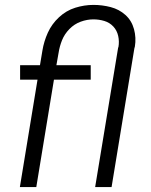

<svg xmlns="http://www.w3.org/2000/svg" viewBox="-20 -763 616 783"><path d="M61 0H128L200 -438H350V-497H210L219 -548Q223 -574 233 -599Q243 -624 263 -644.5Q283 -665 309 -674.5Q335 -684 361 -684Q384 -684 405.5 -677.5Q427 -671 442 -655Q457 -639 462 -616.5Q467 -594 463 -571V-570H462L368 0H435L528 -566Q529 -569 530 -573Q536 -609 526.5 -644Q517 -679 491.5 -702Q466 -725 431.5 -734Q397 -743 361 -743Q324 -743 287 -731.5Q250 -720 220.5 -692.5Q191 -665 175 -629.5Q159 -594 153 -557L143 -497H62V-438H133Z"/></svg>

Font: Iosevka Sparkle Light Oblique
Style: Regular
Weight: 300
Italic angle: -9°
Designer: Belleve Invis
Foundry: Belleve Invis
Version: Version 4.5.0; ttfautohint (v1.8.3)